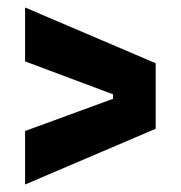

<svg xmlns="http://www.w3.org/2000/svg" viewBox="-20 -586 483 513"><path d="M47 -93V-236L282 -322V-334L47 -422V-566L396 -417V-242Z"/></svg>

Font: Bricolage Grotesque 36pt SemiCondensed
Style: Bold
Weight: 700
Width: 4
Designer: Mathieu Triay
Foundry: Atelier Triay
Version: Version 1.001;gftools[0.9.33.dev8+g029e19f]